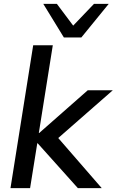

<svg xmlns="http://www.w3.org/2000/svg" viewBox="-20 -969 601 989"><path d="M34 0 151 -736H252L180 -284H182L432 -504H561L280 -258L504 0H381L174 -231H172L135 0ZM309 -776 203 -949H273L357 -837L464 -949H540L399 -776Z"/></svg>

Font: Mulish SemiBold
Style: Italic
Weight: 600
Italic angle: -9°
Designer: Vernon Adams
Foundry: Vernon Adams
Version: Version 3.603; ttfautohint (v1.8.3)